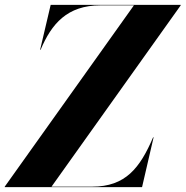

<svg xmlns="http://www.w3.org/2000/svg" viewBox="-72 -770 764 790"><path d="M479 -748 -52.5 -2V0H512.5L560 -205H558C504 -79 444.5 -2 307.5 -2H140L671.5 -748V-750H136.5L93 -565H95C140 -672 204.5 -748 341.5 -748Z"/></svg>

Font: Bodoni* 96pt
Style: Bold Italic
Weight: 700
Italic angle: -13°
Version: Version 2.3